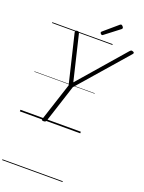

<svg xmlns="http://www.w3.org/2000/svg" viewBox="-335 -1520 1703 2277"><g transform="rotate(20 516.0 -381.5)"><path d="M302 14Q275 14 281 -5L438 -487L291 -1099Q287 -1115 294 -1122.5Q301 -1130 314 -1130Q329 -1130 334 -1124.5Q339 -1119 342 -1108L478 -540L974 -1112Q985 -1125 993.5 -1129Q1002 -1133 1015 -1127Q1028 -1124 1031.5 -1115.5Q1035 -1107 1024 -1095L492 -484L337 -5Q330 14 302 14ZM606 -1183Q598 -1183 589.5 -1191.5Q581 -1200 581 -1207Q581 -1210 582 -1213Q583 -1216 587 -1220L761 -1369Q766 -1372 769 -1375Q772 -1378 777 -1378Q784 -1378 791.5 -1372.5Q799 -1367 804 -1359.5Q809 -1352 809 -1345Q809 -1341 807.5 -1337.5Q806 -1334 801 -1330L619 -1190Q615 -1187 612 -1185Q609 -1183 606 -1183ZM0 605H762V615H0ZM0 -20H762V0H0ZM0 -505H762V-500H0ZM0 -1125H762V-1115H0Z"/></g></svg>

Font: Playwrite CU Guides
Style: Regular
Weight: 400
Designer: Veronika Burian, José Scaglione
Foundry: TypeTogether
Version: Version 1.003